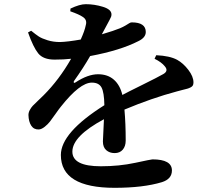

<svg xmlns="http://www.w3.org/2000/svg" viewBox="-20 -834 1040 918"><path d="M719 -553 727 -570Q792 -567 827 -548Q856 -532 880.5 -500Q905 -468 905 -440Q905 -431 902 -425.5Q899 -420 891 -416Q883 -412 876 -410Q869 -408 852.5 -404Q836 -400 826 -397Q706 -365 575 -310Q581 -244 581 -162Q581 -135 567 -118.5Q553 -102 528 -102Q504 -102 488 -116Q472 -130 472 -158Q472 -159 477 -264Q326 -183 326 -109Q326 -39 462 -39Q550 -39 626.5 -55.5Q703 -72 709 -72Q802 -72 802 -19Q802 22 754 37Q665 64 528 64Q271 64 271 -93Q271 -200 479 -331Q478 -392 465.5 -415.5Q453 -439 419 -439Q362 -439 271 -324Q262 -313 245.5 -289.5Q229 -266 219 -253Q209 -240 194 -228Q179 -216 166 -215Q142 -214 129.5 -233Q117 -252 116 -284Q116 -296 122.5 -308Q129 -320 136.5 -328Q144 -336 161 -352Q178 -368 188 -378Q263 -453 320 -553Q285 -549 241 -549Q187 -549 163 -578.5Q139 -608 114 -679L129 -687Q151 -669 165.5 -659.5Q180 -650 207.5 -641.5Q235 -633 267 -633Q303 -634 366 -645Q385 -687 390 -713Q398 -739 376 -753Q359 -765 316 -780L317 -793Q361 -814 390 -814Q431 -814 472 -801.5Q513 -789 513 -765Q513 -759 511 -753.5Q509 -748 504 -739Q499 -730 496 -724L467 -670Q525 -687 554 -699Q568 -705 580 -712Q592 -719 598 -723Q604 -727 610 -727Q677 -727 677 -681Q677 -654 641 -637Q555 -593 411 -566Q379 -510 334 -447Q331 -442 333 -439Q335 -436 341 -440Q400 -479 449 -479Q495 -479 524.5 -453Q554 -427 565 -380Q587 -392 661 -428.5Q735 -465 761 -480Q787 -495 768 -517Q752 -537 719 -553Z"/></svg>

Font: Swei Spring CJKtc
Style: Bold
Weight: 700
Version: Version 1.021